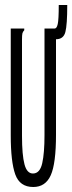

<svg xmlns="http://www.w3.org/2000/svg" viewBox="-20 -737 290 768"><path d="M113 11Q59 11 41 -39.5Q23 -90 23 -195V-623H77V-616Q71 -610 69.5 -603Q68 -596 68 -579V-194Q68 -117 78 -79.5Q88 -42 113 -43Q140 -44 149 -84.5Q158 -125 158 -197V-623H204V-198Q204 -83 183 -36Q162 11 113 11ZM204 -580 199 -623Q207 -623 211 -641Q215 -659 215 -717H249Q249 -638 241.5 -609Q234 -580 204 -580Z"/></svg>

Font: Inconsolata UltraCondensed
Style: Regular
Weight: 400
Width: 1
Monospace: yes
Designer: Raph Levien, Cyreal, Brenton Simpson
Foundry: Raph Levien, Cyreal, Google
Version: Version 3.001; ttfautohint (v1.8.2.53-6de2)